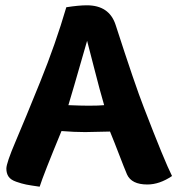

<svg xmlns="http://www.w3.org/2000/svg" viewBox="-20 -683 666 721"><path d="M371.1 -288.1Q355 -342.8 333 -429.4Q311 -516.1 307.1 -529.8Q245.1 -314 236.8 -288.1Q285.2 -286.1 313 -286.1Q352.1 -286.1 371.1 -288.1ZM299.8 -187Q258.8 -187 210.9 -190.9Q143.1 -26.9 128.9 18.1Q94.2 13.2 78.1 10Q62 6.8 41 -0.5Q20 -7.8 12 -20Q3.9 -32.2 3.9 -49.8Q3.9 -70.8 38.6 -151.9Q73.2 -232.9 131.1 -376Q189 -519 229 -655.8Q275.9 -663.1 306.2 -663.1Q390.1 -663.1 414.1 -589.8Q487.8 -361.8 520 -279.8Q598.1 -77.1 626 -22Q579.1 9.8 533.2 9.8Q474.1 9.8 457 -27.8Q445.8 -54.2 427.5 -102.1Q409.2 -149.9 393.1 -189Q314.9 -187 299.8 -187Z"/></svg>

Font: Sukar
Style: black
Weight: 900
Designer: Dario Muhafara - Ghiath Alsory
Foundry: Dario Muhafara - Ghiath Alsory
Version: Version 1.00 March 27, 2016, initial release